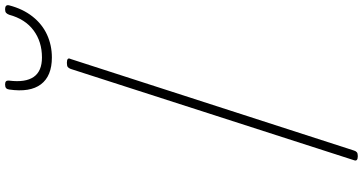

<svg xmlns="http://www.w3.org/2000/svg" viewBox="-356 -1057 1427 755"><g transform="rotate(-90 357.5 -679.5)"><path d="M121 14Q110 14 106 10Q102 6 105 -1L464 -1115Q467 -1123 471.5 -1126.5Q476 -1130 488 -1130Q499 -1130 503 -1126.5Q507 -1123 503 -1115L143 -1Q141 6 136.5 10Q132 14 121 14ZM509 -1189Q436 -1189 403.5 -1232Q371 -1275 383 -1357Q384 -1365 388.5 -1369Q393 -1373 403 -1373Q412 -1373 415.5 -1369Q419 -1365 418 -1357Q410 -1293 432.5 -1260.5Q455 -1228 509 -1228Q571 -1228 615.5 -1261Q660 -1294 677 -1357Q680 -1365 684.5 -1369Q689 -1373 699 -1373Q708 -1373 712 -1369Q716 -1365 714 -1357Q700 -1303 670 -1265Q640 -1227 598.5 -1208Q557 -1189 509 -1189Z"/></g></svg>

Font: Playwrite CU Thin
Style: Regular
Weight: 250
Designer: Veronika Burian, José Scaglione
Foundry: TypeTogether
Version: Version 1.002